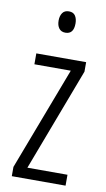

<svg xmlns="http://www.w3.org/2000/svg" viewBox="-85 -774 450 816"><g transform="rotate(10 140.5 -366.0)"><path d="M259 0H27V-40L196 -485H39V-532H254V-491L86 -47H259ZM145 -732Q164 -732 172.5 -719Q181 -706 181 -686Q181 -640 145 -640Q127 -640 117.5 -652.5Q108 -665 108 -686Q108 -706 117 -719Q126 -732 145 -732Z"/></g></svg>

Font: Noto Sans Malayalam ExtraCondensed Light
Style: Regular
Weight: 300
Width: 2
Designer: Jelle Bosma - Monotype Design Team
Foundry: Monotype Imaging Inc.
Version: Version 2.104; ttfautohint (v1.8.4.7-5d5b)